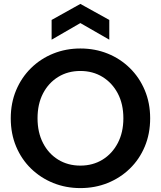

<svg xmlns="http://www.w3.org/2000/svg" viewBox="-20 -955 822 982"><path d="M539 -752 391 -837 244 -752V-853L391 -935L539 -853ZM391 7Q317 7 252.5 -19Q188 -45 139 -92.5Q90 -140 62.5 -205.5Q35 -271 35 -350Q35 -428 62.5 -493.5Q90 -559 139 -607Q188 -655 252.5 -681Q317 -707 391 -707Q466 -707 530.5 -681Q595 -655 644 -607Q693 -559 720.5 -493.5Q748 -428 748 -350Q748 -271 720.5 -205.5Q693 -140 644 -92.5Q595 -45 530.5 -19Q466 7 391 7ZM391 -108Q455 -108 504.5 -138.5Q554 -169 582.5 -223.5Q611 -278 611 -350Q611 -423 582.5 -477Q554 -531 504.5 -561.5Q455 -592 391 -592Q327 -592 277.5 -561.5Q228 -531 200 -477Q172 -423 172 -350Q172 -278 200 -223.5Q228 -169 277.5 -138.5Q327 -108 391 -108Z"/></svg>

Font: Albert Sans
Style: Bold
Weight: 700
Designer: Andreas Rasmussen
Foundry: a.Foundry
Version: Version 1.025